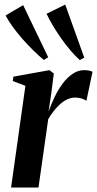

<svg xmlns="http://www.w3.org/2000/svg" viewBox="-20 -838 434 858"><path d="M29.5 0 93.5 -454.5 37 -476 40 -495.5 201 -524.5 220.5 -509.5 209.5 -423 197 -339.5Q208.5 -372 224.2 -404.8Q240 -437.5 260.2 -464.8Q280.5 -492 304.8 -508.2Q329 -524.5 356 -524.5Q371 -524.5 380 -522Q389 -519.5 393.5 -517L366 -387Q362.5 -391.5 347.5 -396.8Q332.5 -402 315.5 -402Q296.5 -402 278.5 -393Q260.5 -384 245 -369.2Q229.5 -354.5 217 -337.8Q204.5 -321 195.5 -305.5L152 0ZM176 -570Q154.5 -587.5 129.8 -611.8Q105 -636 81 -663.2Q57 -690.5 37.2 -717.8Q17.5 -745 5 -769L83.5 -815L195.5 -582ZM336.5 -569.5Q316 -588 294.5 -613.2Q273 -638.5 253 -667Q233 -695.5 216.2 -723.8Q199.5 -752 188 -776.5L271.5 -817.5L356.5 -580.5Z"/></svg>

Font: Merriweather 120pt SemiBold
Style: Italic
Weight: 600
Italic angle: -7.8°
Version: Version 2.101